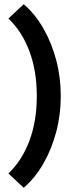

<svg xmlns="http://www.w3.org/2000/svg" viewBox="-20 -770 344 913"><path d="M93 123 20 55Q85 -7 120 -101Q155 -195 155 -313Q155 -432 120 -526Q85 -620 20 -682L93 -750Q148 -702 187 -633.5Q226 -565 247.5 -483.5Q269 -402 269 -313Q269 -225 247.5 -143.5Q226 -62 187 6.5Q148 75 93 123Z"/></svg>

Font: Outfit Thin SemiBold
Style: Regular
Weight: 600
Version: Version 1.100;gftools[0.9.27]